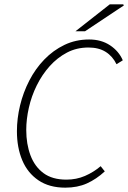

<svg xmlns="http://www.w3.org/2000/svg" viewBox="-20 -853 591 885"><path d="M281 12Q207 12 157 -22Q107 -56 82.5 -114.5Q58 -173 58 -248Q58 -307 72.5 -367Q87 -427 115 -481.5Q143 -536 184 -578.5Q225 -621 277 -646Q329 -671 391 -671Q447 -671 487.5 -644Q528 -617 546 -575L517 -557Q499 -594 467 -614Q435 -634 388 -634Q333 -634 288.5 -610.5Q244 -587 209 -548Q174 -509 149.5 -459.5Q125 -410 113 -356.5Q101 -303 101 -254Q101 -189 120.5 -137Q140 -85 180.5 -55Q221 -25 286 -25Q332 -25 371.5 -42Q411 -59 444 -87L463 -63Q424 -27 380.5 -7.5Q337 12 281 12ZM328 -709 486 -833H548L551 -828L372 -709Z"/></svg>

Font: Source Sans 3 ExtraLight Light
Style: Italic
Weight: 300
Italic angle: -11°
Version: Version 3.052;hotconv 1.1.0;makeotfexe 2.6.0